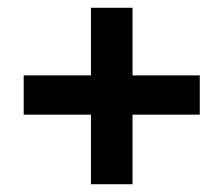

<svg xmlns="http://www.w3.org/2000/svg" viewBox="-20 -531 575 494"><path d="M214 -57V-236H41V-337H214V-511H321V-337H494V-236H321V-57Z"/></svg>

Font: Nunito Sans 12pt ExtraLight
Style: Weight 830 Width 84 Optical size 12.0 YTLC 445
Weight: 830
Width: 4
Designer: Vernon Adams
Foundry: Vernon Adams
Version: Version 3.101;gftools[0.9.27]